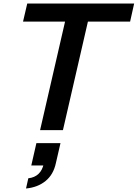

<svg xmlns="http://www.w3.org/2000/svg" viewBox="-20 -740 783 1092"><path d="M208 0 350 -617H111L135 -720H743L720 -617H480L338 0ZM128 332 141 274Q177 270 199 249Q221 228 229 191L272 201H158L187 74H324L298 187Q284 253 239 289.5Q194 326 128 332Z"/></svg>

Font: Instrument Sans SemiBold
Style: Italic
Weight: 600
Italic angle: -13°
Designer: Rodrigo Fuenzalida
Foundry: fragTYPE
Version: Version 1.000;gftools[0.9.28]